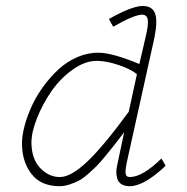

<svg xmlns="http://www.w3.org/2000/svg" viewBox="-20 -623 640 656"><path d="M531.7 -81.5 545.9 -56.6Q472.7 12.7 423.8 13.2Q405.8 13.2 394.8 6.1Q383.8 -1 380.6 -12.7Q377.4 -24.4 377.4 -35.4Q377.4 -46.4 380.4 -58.6L404.3 -171.4Q382.3 -142.6 371.3 -128.4Q360.4 -114.3 340.8 -90.6Q321.3 -66.9 309.6 -55.2Q297.9 -43.5 280 -27.8Q262.2 -12.2 248 -5.1Q233.9 2 216.8 7.6Q199.7 13.2 182.6 13.2Q118.7 12.7 86.7 -29.8Q54.7 -72.3 55.2 -134.3Q55.2 -160.2 64 -193.1Q72.8 -226.1 88.6 -260.7Q104.5 -295.4 128.7 -328.4Q152.8 -361.3 181.2 -387.2Q209.5 -413.1 245.6 -428.5Q281.7 -443.8 319.3 -442.9Q365.2 -441.9 456.1 -404.3L477.1 -494.6Q488.3 -540.5 484.6 -557.1Q481 -573.7 463.9 -572.8Q436 -571.3 366.7 -531.7L352.1 -558.1Q427.2 -600.6 464.8 -602.5Q498.5 -603.5 509 -579.1Q519.5 -554.7 507.8 -495.1L416.5 -83Q407.7 -44.9 408.9 -31.5Q410.2 -18.1 423.8 -18.1Q466.8 -18.1 531.7 -81.5ZM447.8 -369.6Q426.8 -386.7 386 -400.6Q345.2 -414.6 313 -415Q272 -416 229.5 -386Q187 -356 156.5 -312.3Q126 -268.6 106.7 -220Q87.4 -171.4 87.4 -135.7Q87.9 -79.6 117.4 -48.8Q147 -18.1 184.6 -18.1Q222.2 -18.1 277.6 -70.3Q333 -122.6 419.9 -241.2Z"/></svg>

Font: Compagnon Light Italic
Style: Regular
Weight: 400
Italic angle: -12°
Designer: Valentin Papon
Foundry: Velvetyne Type Foundry
Version: Version 1.000;PS 001.000;hotconv 1.0.88;makeotf.lib2.5.64775